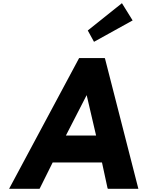

<svg xmlns="http://www.w3.org/2000/svg" viewBox="-20 -1176 930 1203"><path d="M569 -914 811 -1048 744 -1156 530 -985ZM476 -812 474 -809 37 7H227L229 5L310 -158H619L654 4L657 7H847L638 -809L636 -812ZM523 -580 582 -327H393Z"/></svg>

Font: Hussar Woodtype
Style: SeBdObl
Weight: 900
Foundry: Cannot Into Space Fonts
Version: Version 1.07